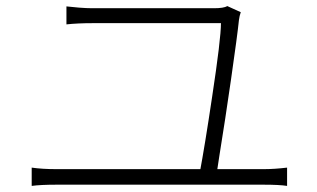

<svg xmlns="http://www.w3.org/2000/svg" viewBox="-20 -679 1040 630"><path d="M764 -613Q759 -564 738 -418Q719 -286 700 -169L691 -110H635Q652 -200 676 -361Q705 -552 705 -603H421H332H283Q235 -603 198 -599V-658L239 -654Q265 -652 282 -652H319H385H468H553H629H682Q714 -652 726 -659L770 -639Q766 -628 764 -613ZM165 -124H845Q880 -124 922 -129V-69Q897 -73 845 -73H165Q113 -73 84 -69V-129Q119 -124 165 -124Z"/></svg>

Font: Merged Yaku Han JP Light
Style: Regular
Weight: 300
Designer: Ryoko NISHIZUKA 西塚涼子 (kana, bopomofo & ideographs); Paul D. Hunt (Latin, Greek & Cyrillic); Sandoll Communications 산돌커뮤니
Foundry: Adobe
Version: Version 2.004